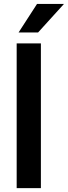

<svg xmlns="http://www.w3.org/2000/svg" viewBox="-20 -975 352 995"><path d="M191.9 0H66.4V-750H191.9ZM171.9 -954.6H311.5L177.2 -806.6H76.2Z"/></svg>

Font: Heebo SemiBold
Style: Regular
Weight: 600
Designer: Oded Ezer
Foundry: Ezer Type House
Version: Version 3.100